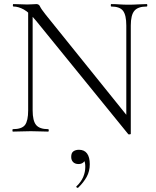

<svg xmlns="http://www.w3.org/2000/svg" viewBox="-20 -645 765 941"><path d="M118 -104V-602L140 -600V-104Q140 -53 157 -32.5Q174 -12 216 -12Q219 -12 219 -6Q219 0 216 0Q197 0 176.5 -1Q156 -2 131 -2Q107 -2 85 -1Q63 0 43 0Q41 0 41 -6Q41 -12 43 -12Q87 -12 102.5 -32.5Q118 -53 118 -104ZM621 11Q621 13 616 13.5Q611 14 609 13L157 -543Q123 -584 96.5 -598.5Q70 -613 46 -613Q43 -613 43 -619Q43 -625 46 -625Q63 -625 81 -624Q99 -623 113 -623Q127 -623 139.5 -624Q152 -625 158 -625Q171 -625 176 -613.5Q181 -602 204 -573L613 -65ZM621 -520V11L599 -20V-520Q599 -571 583 -592Q567 -613 525 -613Q523 -613 523 -619Q523 -625 525 -625Q545 -625 565.5 -623.5Q586 -622 611 -622Q634 -622 657 -623.5Q680 -625 699 -625Q702 -625 702 -619Q702 -613 699 -613Q656 -613 638.5 -592Q621 -571 621 -520ZM363 275Q359 277 355.5 273.5Q352 270 355 268Q378 246 388 222Q398 198 398 173Q398 151 392.5 143Q387 135 379 130L395 127Q398 143 388.5 151Q379 159 365 159Q348 159 338.5 149.5Q329 140 329 124Q329 104 340 96.5Q351 89 367 89Q393 89 406.5 107Q420 125 420 160Q420 194 405 221.5Q390 249 363 275Z"/></svg>

Font: Cormorant Infant Light
Style: Regular
Weight: 300
Designer: Christian Thalmann (Catharsis Fonts)
Foundry: Catharsis Fonts
Version: Version 4.001